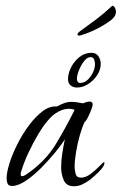

<svg xmlns="http://www.w3.org/2000/svg" viewBox="-20 -641 424 669"><path d="M238 8Q211 8 202 -13.5Q193 -35 193 -57Q193 -82 197 -107Q201 -132 206 -156Q196 -139 174 -112Q152 -85 125 -57.5Q98 -30 70.5 -11.5Q43 7 22 7Q10 7 6.5 -1Q3 -9 3 -19Q3 -40 13 -72Q23 -104 41 -139.5Q59 -175 81.5 -205Q104 -235 128.5 -253.5Q153 -272 178 -270Q189 -276 202 -281Q215 -286 228 -286Q238 -286 248.5 -284.5Q259 -283 269 -281Q274 -283 280 -285Q286 -287 292 -287Q303 -287 303 -277Q303 -272 297.5 -257.5Q292 -243 285.5 -230.5Q279 -218 275 -216Q266 -198 258 -169.5Q250 -141 245 -111Q240 -81 240 -60Q240 -49 243.5 -35.5Q247 -22 262 -22Q279 -22 296.5 -35.5Q314 -49 327 -62.5Q340 -76 342 -76Q344 -76 344 -74Q344 -65 334 -53Q324 -41 312 -30.5Q300 -20 294 -15Q282 -6 267.5 1Q253 8 238 8ZM57 -27Q62 -27 69 -31.5Q76 -36 80 -39Q140 -82 174 -138Q208 -194 240 -258Q236 -260 231 -261Q226 -262 221 -262Q202 -262 183.5 -252Q165 -242 153 -228Q134 -208 114.5 -175.5Q95 -143 79 -108.5Q63 -74 55 -47Q54 -44 53 -41Q52 -38 52 -34Q52 -27 57 -27ZM248 -336Q235 -336 226 -343.5Q217 -351 217 -365Q217 -385 227.5 -406Q238 -427 256.5 -442Q275 -457 299 -457Q315 -457 323 -445Q331 -433 331 -418Q331 -398 318.5 -379Q306 -360 287 -348Q268 -336 248 -336ZM259 -352Q274 -352 285.5 -363Q297 -374 304 -389Q311 -404 311 -417Q311 -425 308 -433.5Q305 -442 296 -442Q284 -442 273 -428Q262 -414 255 -396Q248 -378 248 -366Q248 -361 250.5 -356.5Q253 -352 259 -352ZM256 -517Q250 -517 250 -521Q250 -526 260 -533Q289 -554 314.5 -573Q340 -592 369 -619L373 -621Q377 -620 380.5 -614Q384 -608 384 -600Q384 -584 367 -571Q346 -555 318.5 -541Q291 -527 265 -519Q262 -518 260 -517.5Q258 -517 256 -517Z"/></svg>

Font: Bonheur Royale
Style: Regular
Weight: 400
Designer: Robert E. Leuschke
Foundry: Robert E. Leuschke
Version: Version 1.010; ttfautohint (v1.8.3)